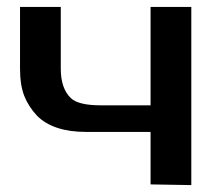

<svg xmlns="http://www.w3.org/2000/svg" viewBox="-20 -539 633 556"><path d="M416 -519H534V-3L416 -5V-157H229Q134 -157 87 -204Q62 -231 50 -262Q38 -293 38 -340V-519H156V-340Q156 -283 185 -255Q207 -234 272 -234H416Z"/></svg>

Font: Kanit Cyrillic
Style: Regular
Weight: 400
Designer: Katatrad Team, Sasha Pavljenko
Foundry: CadsonDemak, Pavljenko + Design
Version: Version 1.002;Fontself Maker 3.5.7